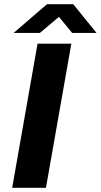

<svg xmlns="http://www.w3.org/2000/svg" viewBox="-20 -895 480 915"><path d="M38 0 159 -687H320L199 0ZM45 -738 204 -875H329L440 -738H324L236 -845H297L170 -738Z"/></svg>

Font: Archivo SemiExpanded
Style: Bold Italic
Weight: 700
Width: 6
Italic angle: -10°
Designer: Hector Gatti
Foundry: Omnibus-Type
Version: Version 2.001